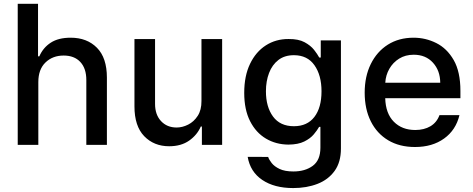

<svg xmlns="http://www.w3.org/2000/svg" viewBox="-20 -747 2441 990"><path d="M177.6 -323.9V0H71.4V-727.3H176.1V-456.7H182.9Q202.1 -501.1 241.5 -526.8Q280.9 -552.6 344.5 -552.6Q428.6 -552.6 479.9 -500.7Q531.2 -448.9 531.2 -346.9V0H425.1V-334.2Q425.1 -394.2 394.2 -427.4Q363.3 -460.6 308.2 -460.6Q251.4 -460.6 214.5 -424.9Q177.6 -389.2 177.6 -323.9Z M1018.8 -226.2V-545.5H1125.4V0H1021V-94.5H1015.3Q996.4 -50.8 955.1 -21.8Q913.7 7.1 852.3 7.1Q773.8 7.1 723.5 -44.9Q673.3 -96.9 673.3 -198.5V-545.5H779.5V-211.3Q779.5 -155.5 810.4 -122.5Q841.3 -89.5 890.6 -89.5Q920.5 -89.5 950.1 -104.4Q979.8 -119.3 999.5 -149.7Q1019.2 -180 1018.8 -226.2Z M1491.8 222.7Q1394.5 222.7 1332.4 180.8Q1270.2 138.8 1257.1 61.8L1362.6 62.1Q1367.2 76.3 1381 93.9Q1394.9 111.5 1421.9 124.3Q1448.9 137.1 1492.9 137.1Q1553.3 137.1 1592.7 108Q1632.1 78.8 1632.1 14.6V-92.7H1625.4Q1615.8 -75.6 1598 -54.3Q1580.3 -33 1548.8 -17.4Q1517.4 -1.8 1467.3 -1.4Q1403.1 -1.8 1351.4 -32.3Q1299.7 -62.9 1269.5 -122.2Q1239.3 -181.5 1239.3 -268.1Q1239.3 -355.5 1269.2 -417.6Q1299 -479.8 1350.7 -513Q1402.3 -546.2 1468.4 -545.8Q1519.2 -546.2 1550.4 -529.3Q1581.7 -512.4 1599.3 -490.1Q1616.8 -467.7 1626.1 -450.3H1633.9V-538.7H1737.9V19.2Q1737.9 89.1 1705.4 134.2Q1672.9 179.3 1617.2 201Q1561.4 222.7 1491.8 222.7ZM1495.4 -96.2Q1564.3 -96.2 1601 -144Q1637.8 -191.8 1637.8 -276.3Q1637.8 -359 1601.4 -410.7Q1565 -462.4 1495.4 -462.4Q1447.4 -462.4 1415.5 -437.7Q1383.5 -413 1367.4 -370.9Q1351.2 -328.8 1351.2 -276.3Q1351.2 -196 1387.8 -146.1Q1424.4 -96.2 1495.4 -96.2Z M2120 11Q2039.8 11 1981.5 -23.8Q1923.3 -58.6 1891.9 -121.6Q1860.4 -184.7 1860.4 -269.2Q1860.4 -353 1891.9 -416.9Q1923.3 -480.8 1979.9 -516.7Q2036.6 -552.6 2112.6 -552.6Q2174.4 -552.6 2229.6 -525Q2284.8 -497.5 2319.4 -437.3Q2354 -377.1 2354 -278.4V-240.8H1966.3Q1968.4 -161.9 2010.7 -119.3Q2052.9 -76.7 2121.1 -76.7Q2166.5 -76.7 2199.2 -95.9Q2231.9 -115.1 2246.1 -153.4H2349.1Q2330.6 -76.3 2269.9 -32.7Q2209.2 11 2120 11ZM1966.6 -320.3H2250Q2249.6 -382.8 2212.4 -423.8Q2175.1 -464.8 2113.3 -464.8Q2070.3 -464.8 2038.2 -444.8Q2006 -424.7 1987.4 -391.9Q1968.7 -359 1966.6 -320.3Z"/></svg>

Font: Inter Zeller Medium
Style: Regular
Weight: 500
Designer: Rasmus Andersson; Joe Bland
Foundry: zeller
Version: Version 3.015;git-dec3a8cb1